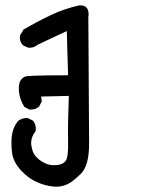

<svg xmlns="http://www.w3.org/2000/svg" viewBox="-20 -409 540 727"><path d="M187 297.9Q168.5 296.4 151.9 292Q135.3 287.6 119.1 280.3Q86.9 266.1 59.1 235.8Q30.8 204.6 25.9 171.4Q23.9 155.8 23.4 139.9Q22.9 124 24.4 108.4Q27.8 75.2 46.9 50.8L47.9 49.8L48.8 48.8Q64.5 37.1 83.5 38.1H85.4L87.4 39.1L103 46.9L105 47.9L106.4 49.8Q117.7 64.5 115.2 85L114.7 87.9L113.3 89.8Q95.2 113.3 98.6 141.1Q100.6 155.3 105 166.3Q109.4 177.2 116.7 184.6Q121.6 189.9 127.2 194.6Q132.8 199.2 139.2 203.1Q145.5 207 152.3 210Q172.4 218.8 196.8 215.8Q219.2 213.4 229 199.7Q239.3 185.5 237.8 125Q236.3 64.5 240.7 -45.9L135.7 -43.5L137.7 -27.3L138.2 -24.4L136.7 -22L128.9 -7.3L127.9 -5.4L126.5 -4.4Q113.8 6.8 93.3 5.9H90.8L89.4 4.9L74.7 -2.9L72.3 -4.4L70.8 -6.8Q50.8 -40.5 51.3 -75.2Q51.3 -87.4 54.4 -96.7Q57.6 -106 64.7 -112.5Q71.8 -119.1 82 -120.6Q89.8 -121.6 109.9 -122.3Q129.9 -123 161.1 -123.5Q192.4 -124 237.8 -124L232.9 -291.5L122.6 -239.7Q106.9 -226.1 86.9 -228.5L85 -229L84 -229.5L69.3 -236.3L67.4 -237.3L65.9 -238.8Q53.2 -252.4 55.7 -273.4L56.2 -275.9L57.1 -277.3L67.9 -294.9L69.3 -297.4L71.3 -298.3Q120.6 -327.1 171.9 -351.6Q224.6 -376.5 280.3 -388.7H281.2H281.7Q287.1 -388.7 291.5 -388.2Q306.6 -385.7 312 -373.3Q317.4 -360.8 314.5 -343.8Q317.4 53.7 317.4 134.3Q317.4 176.3 309.6 205.1Q301.8 233.9 285.2 250Q274.9 259.8 266.1 267.3Q257.3 274.9 249.3 280.3Q241.2 285.6 233.9 289.1Q212.9 298.8 187 297.9Z"/></svg>

Font: NaikaiFont
Style: Bold
Weight: 700
Version: Version 1.89